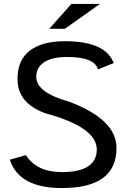

<svg xmlns="http://www.w3.org/2000/svg" viewBox="-20 -940 641 974"><path d="M557 -620Q515 -731 310 -731Q193 -731 131 -683Q69 -635 69 -541V-537Q69 -418 208 -366Q471 -295 471 -182Q471 -67 293 -67Q167 -67 111 -153L30 -130Q76 14 294 14Q571 14 571 -189Q571 -335 328 -425Q164 -471 164 -550Q164 -599 205 -625Q246 -651 320 -651Q460 -651 477 -588ZM230 -794H309L487 -920H342Z"/></svg>

Font: Sawarabi Gothic
Style: Regular
Weight: 400
Designer: mshio (mshio@users.sourceforge.jp)
Version: Version 20141215